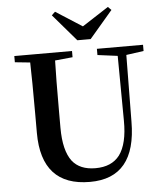

<svg xmlns="http://www.w3.org/2000/svg" viewBox="-64 -1032 944 1107"><g transform="rotate(-5 408.5 -479.0)"><path d="M412 19C590 19 679 -89 680 -306L684 -692L785 -706V-742H518V-706L634 -691L637 -317C638 -226 622 -160 590 -117C559 -77 513 -57 450 -57C390 -57 345 -76 316 -113C285 -154 269 -218 269 -307V-400C269 -533 270 -631 272 -696L374 -706V-742H40V-706L128 -697C130 -631 131 -532 131 -400V-289C131 -84 225 19 412 19ZM487 -801 621 -958 602 -977 449 -878 296 -976 276 -957 410 -801Z"/></g></svg>

Font: AllPunType Bold
Style: Regular
Weight: 700
Version: 1.0